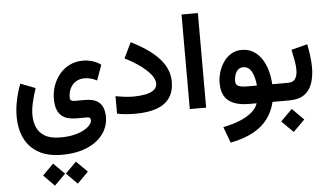

<svg xmlns="http://www.w3.org/2000/svg" viewBox="-67 -798 2362 1377"><g transform="rotate(-5 1113.5 -109.0)"><path d="M438.8 304.1 359.8 382.8 438.8 462.5 518 382.8ZM274.3 304.1 195.9 382.8 274.3 462.5 354.1 382.8ZM344.9 246.3Q426.1 246.3 488.7 227.1Q551.3 207.8 594.2 174.1Q637.2 140.3 659.4 96.6Q681.5 52.8 681.5 3.6Q681.5 -35.4 669 -65.8Q656.4 -96.2 626.4 -113.5Q596.3 -130.9 543.5 -130.9H469Q451.9 -130.9 443.2 -136.4Q434.5 -141.9 434.5 -157.5Q434.5 -194 448.5 -223.1Q462.5 -252.2 489 -269.2Q515.4 -286.1 552.2 -286.1Q572.2 -286.1 594.5 -280.8Q616.9 -275.4 641 -262.5L680.9 -372.8Q651.7 -393.6 618.3 -403.3Q585 -413.1 551.7 -413.1Q498.7 -413.1 456.1 -392.2Q413.4 -371.3 383.2 -335.1Q352.9 -298.9 336.8 -253.1Q320.6 -207.3 320.6 -157.2Q320.6 -109.8 332.9 -79.8Q345.1 -49.8 366.1 -33.4Q387.1 -17.1 413.6 -11Q440 -4.9 468.3 -4.9H547.4Q561.5 -4.9 566.8 1.6Q572.2 8.1 572.2 17.6Q572.2 33.5 557.1 51.6Q542 69.6 513.1 85.5Q484.2 101.5 441.9 111.5Q399.6 121.5 344.9 121.5Q273.4 121.5 232.5 97.4Q191.6 73.2 174.4 32.9Q157.2 -7.5 157.2 -56.2Q157.2 -99.4 168.8 -148.2Q180.3 -197.1 197.1 -246.7L90.1 -288.2Q67.8 -229.4 55.6 -169.4Q43.4 -109.4 43.4 -52.9Q43.4 31.3 74.8 99.1Q106.2 166.8 173 206.5Q239.7 246.3 344.9 246.3Z M888.2 -124.8Q862.2 -124.8 828.3 -128.8Q794.4 -132.8 762.7 -139.2V-13.3Q793.2 -6.5 825.8 -3.8Q858.5 -1 895.5 -1Q982.9 -1 1045.1 -22.3Q1107.3 -43.7 1140.6 -89.6Q1173.8 -135.4 1173.8 -208.8Q1173.8 -260.3 1152.7 -304.3Q1131.5 -348.3 1094.3 -386.2Q1057 -424 1008.3 -456.1Q959.7 -488.2 904.8 -515.4L850.7 -402.8Q912.1 -372.4 959.5 -337.9Q1006.8 -303.5 1033.9 -269.3Q1061 -235.2 1061 -204.4Q1061 -173.9 1037.3 -156.7Q1013.6 -139.5 974.3 -132.1Q935 -124.8 888.2 -124.8Z M1403.1 -681.2H1285.4V-0.5H1403.1Z M1694.1 -390.6Q1649.2 -390.6 1615.5 -369.7Q1581.7 -348.8 1559.3 -315.2Q1536.9 -281.6 1525.8 -242.8Q1514.6 -203.9 1514.6 -167.8Q1514.6 -80.3 1564.9 -40.1Q1615.1 0 1712 0H1766.6Q1754.6 36.7 1719.3 65.8Q1684.1 94.9 1631.4 115.9Q1578.7 136.8 1513.8 149.5L1556.6 264.9Q1653.6 246.1 1719.7 210.2Q1785.7 174.3 1825.2 121.7Q1864.6 69 1881 0H1932.9V-126.4H1889.9Q1886.9 -182.3 1872.5 -230.5Q1858 -278.6 1833 -314.6Q1807.9 -350.6 1773 -370.6Q1738.1 -390.6 1694.1 -390.6ZM1710.1 -126.4Q1670.6 -126.4 1648.4 -135.3Q1626.3 -144.1 1626.3 -172.5Q1626.3 -190.6 1632.3 -212.5Q1638.4 -234.3 1653.1 -250.2Q1667.9 -266.1 1693 -266.1Q1714.1 -266.1 1729.3 -255Q1744.6 -243.9 1754.8 -224.3Q1765 -204.7 1771.1 -179.6Q1777.1 -154.5 1779.5 -126.4Z M1913.1 -126.4V0H1936.5V-126.4ZM2013.7 62.4 1930.9 145.5 2013.7 228.3 2096.8 145.5ZM2001.5 0Q2070.6 0 2110.6 -28.9Q2150.6 -57.8 2167.6 -107.8Q2184.6 -157.8 2184.6 -221.1Q2184.6 -260.3 2179.2 -303.1Q2173.9 -346 2164.7 -390L2049 -360.4Q2057 -322.9 2064.4 -284.4Q2071.7 -245.9 2071.7 -213.3Q2071.7 -175.4 2056.8 -150.9Q2042 -126.4 2001.7 -126.4H1923.3V0Z"/></g></svg>

Font: Vazirmatn
Style: Regular
Weight: 400
Designer: Saber Rastikerdar
Foundry: Saber Rastikerdar
Version: Version 33.003;September 2, 2022;FontCreator 14.0.0.2862 64-